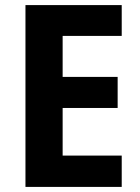

<svg xmlns="http://www.w3.org/2000/svg" viewBox="-20 -734 551 754"><path d="M458 0H80V-714H458V-593H226V-432H442V-310H226V-123H458Z"/></svg>

Font: Noto Sans Arabic SemCond
Style: Bold
Weight: 700
Width: 4
Designer: Monotype Design Team, Nadine Chahine, Nizar Qandah and Khaled Hosny
Foundry: Monotype Imaging Inc.
Version: Version 2.012; ttfautohint (v1.8.4.7-5d5b)